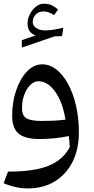

<svg xmlns="http://www.w3.org/2000/svg" viewBox="-20 -752 511 1048"><path d="M130.9 276.4Q65.9 276.4 0 248L23.9 184.6Q164.1 185.1 243.9 153.3Q323.7 121.6 360.8 50.8Q360.4 34.7 358.9 21Q357.4 7.3 355 -9.3Q318.4 -1.5 277.6 2.7Q236.8 6.8 195.3 6.8Q118.2 6.8 82.3 -22Q46.4 -50.8 46.4 -120.6Q46.4 -195.8 68.4 -259.5Q90.3 -323.2 127.4 -362.1Q164.6 -400.9 210.4 -400.9Q251.5 -400.9 287.6 -372.8Q323.7 -344.7 351.3 -294.2Q378.9 -243.7 394.8 -176Q410.6 -108.4 410.6 -28.8Q410.6 61.5 376.5 130.4Q342.3 199.2 279.5 237.8Q216.8 276.4 130.9 276.4ZM337.4 -99.1Q321.3 -197.3 280.3 -252.9Q239.3 -308.6 189.9 -308.6Q165.5 -308.6 145 -288.1Q124.5 -267.6 112.3 -234.1Q100.1 -200.7 100.1 -161.6Q100.1 -120.6 124.5 -106.2Q148.9 -91.8 207 -91.8Q237.3 -91.8 271.7 -93.3Q306.2 -94.7 337.4 -99.1ZM158.7 -631.8Q158.7 -610.8 178.7 -598.4Q198.7 -585.9 225.6 -585.9Q264.2 -585.9 325.7 -600.6L318.4 -554.7L278.3 -553.7L99.1 -492.2V-532.7L174.3 -558.6Q130.4 -574.2 130.4 -622.6Q130.4 -648.9 142.8 -674.1Q155.3 -699.2 175.8 -715.6Q196.3 -731.9 219.2 -731.9Q239.7 -731.9 256.3 -725.8Q272.9 -719.7 296.9 -700.2L275.4 -669.4Q258.8 -680.7 244.9 -685.1Q231 -689.5 217.8 -689.5Q190.4 -689.5 174.6 -672.4Q158.7 -655.3 158.7 -631.8Z"/></svg>

Font: Pinar-FD Medium
Style: Regular
Weight: 500
Designer: Amin Abedi
Version: Version 3.000